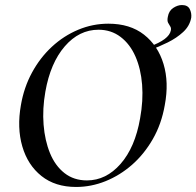

<svg xmlns="http://www.w3.org/2000/svg" viewBox="-20 -730 779 762"><path d="M282 12Q199 12 144.5 -31.5Q90 -75 68.5 -149Q47 -223 63 -313Q75 -383 107 -442Q139 -501 186 -544.5Q233 -588 290.5 -612Q348 -636 410 -636Q496 -636 551.5 -592.5Q607 -549 629 -476Q651 -403 634 -313Q621 -238 586.5 -178Q552 -118 504 -76Q456 -34 399 -11Q342 12 282 12ZM325 -14Q401 -14 458.5 -79.5Q516 -145 536 -260Q549 -331 544 -394Q539 -457 517.5 -506Q496 -555 458.5 -583.5Q421 -612 371 -612Q294 -612 237 -546Q180 -480 160 -366Q148 -298 153 -235Q158 -172 178.5 -122Q199 -72 236 -43Q273 -14 325 -14ZM574 -531 573 -545Q651 -573 658 -609Q660 -619 655.5 -625.5Q651 -632 647 -640Q643 -648 646 -663Q650 -687 667.5 -698.5Q685 -710 702 -710Q725 -710 733 -694Q741 -678 739 -660Q733 -627 707 -603Q681 -579 645.5 -561.5Q610 -544 574 -531Z"/></svg>

Font: Cormorant Garamond Light SemiBold
Style: Italic
Weight: 600
Italic angle: -10°
Version: Version 4.001